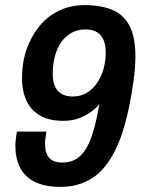

<svg xmlns="http://www.w3.org/2000/svg" viewBox="-20 -718 559 750"><path d="M217 12Q154 12 115 -8Q76 -28 58 -64Q40 -100 40 -149Q40 -162 42 -176.5Q44 -191 46 -204H161Q159 -191 157.5 -178Q156 -165 156 -154Q156 -120 172 -101.5Q188 -83 223 -83Q267 -83 294.5 -110Q322 -137 339 -188Q356 -239 368 -311Q356 -296 335.5 -281Q315 -266 288 -256Q261 -246 228 -246Q172 -246 136.5 -266.5Q101 -287 83.5 -324.5Q66 -362 66 -413Q66 -474 84 -525.5Q102 -577 134 -616Q166 -655 211 -676.5Q256 -698 311 -698Q374 -698 418.5 -679.5Q463 -661 486 -617Q509 -573 509 -496Q509 -468 505.5 -433.5Q502 -399 495 -359Q472 -218 433 -137Q394 -56 340 -22Q286 12 217 12ZM265 -341Q298 -341 324 -358.5Q350 -376 366 -405Q379 -427 386 -455Q393 -483 393 -512Q393 -540 385 -560.5Q377 -581 359.5 -592Q342 -603 313 -603Q279 -603 253 -586Q227 -569 211 -540Q198 -517 192 -488Q186 -459 186 -429Q186 -402 194 -382.5Q202 -363 219.5 -352Q237 -341 265 -341Z"/></svg>

Font: Archivo SemiCondensed SemiBold
Style: Italic
Weight: 600
Width: 4
Italic angle: -10°
Designer: Hector Gatti
Foundry: Omnibus-Type
Version: Version 2.001